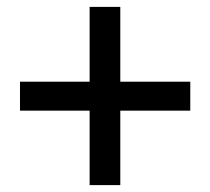

<svg xmlns="http://www.w3.org/2000/svg" viewBox="-20 -650 610 557"><path d="M240 -113V-329H38V-413H240V-630H329V-413H532V-329H329V-113Z"/></svg>

Font: Noto Sans SC Medium
Style: Regular
Weight: 500
Designer: Ryoko NISHIZUKA  (kana, bopomofo & ideographs); Paul D. Hunt (Latin, Greek & Cyrillic); Sandoll Communications , Soo-you
Foundry: Adobe
Version: Version 2.004-H2;hotconv 1.0.118;makeotfexe 2.5.65603